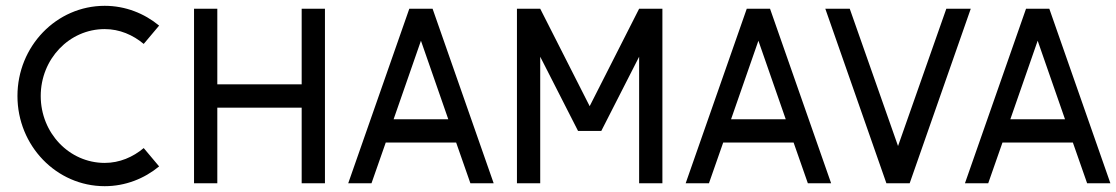

<svg xmlns="http://www.w3.org/2000/svg" viewBox="-20 -630 3837 660"><path d="M474 -121C437 -90 391 -70 340 -70C218 -70 120 -173 120 -300C120 -427 218 -530 340 -530C391 -530 437 -510 474 -479L527 -542C476 -584 411 -610 340 -610C174 -610 40 -471 40 -300C40 -129 174 10 340 10C411 10 476 -16 527 -58L474 -121Z M647 0H727V-260H1017V0H1097V-600H1017V-340H727V-600H647Z M1427 -490 1521 -220H1333ZM1597 0H1677L1467 -600H1387L1177 0H1257L1306 -140H1548Z M1837 -600H1757V0H1837V-435L1967 -180H2047L2177 -435V0H2257V-600H2177L2007 -265Z M2587 -490 2681 -220H2493ZM2757 0H2837L2627 -600H2547L2337 0H2417L2466 -140H2708Z M3027 0H3107L3317 -600H3233L3067 -128L2901 -600H2817Z M3547 -490 3641 -220H3453ZM3717 0H3797L3587 -600H3507L3297 0H3377L3426 -140H3668Z"/></svg>

Font: Gauge
Style: Regular
Weight: 400
Designer: Daniel Pimley
Foundry: Daniel Pimley
Version: Version 1.004;PS 001.001;hotconv 1.0.56